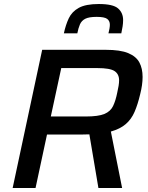

<svg xmlns="http://www.w3.org/2000/svg" viewBox="-20 -936 736 956"><path d="M43 0 190 -688H506Q579 -688 618.5 -671.5Q658 -655 674 -625Q690 -595 690 -553Q690 -514 678 -467Q666 -416 650 -379Q634 -342 606 -318Q578 -294 532 -281L588 0H470L425 -267Q414 -267 402.5 -266.5Q391 -266 379 -266H214L157 0ZM233 -356H408Q469 -356 499.5 -368.5Q530 -381 543 -408Q556 -435 564 -476Q568 -493 570.5 -508.5Q573 -524 573 -536Q573 -567 550.5 -582Q528 -597 465 -597H285ZM298 -770Q307 -812 322.5 -845Q338 -878 372.5 -897Q407 -916 472 -916Q543 -916 568 -894Q593 -872 593 -836Q593 -821 590.5 -804.5Q588 -788 584 -770H520Q523 -782 525 -793Q527 -804 527 -813Q527 -832 513.5 -842Q500 -852 461 -852Q423 -852 404.5 -842.5Q386 -833 378 -814.5Q370 -796 365 -770Z"/></svg>

Font: Saira Medium
Style: Italic
Weight: 500
Italic angle: -12°
Designer: Hector Gatti with collaboration of the Omnibus-Type team
Foundry: Omnibus-Type
Version: Version 1.100; ttfautohint (v1.8.3)